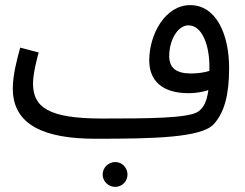

<svg xmlns="http://www.w3.org/2000/svg" viewBox="-20 -521 957 750"><path d="M353 21C578 21 765 17 814 -35C858 -82 875 -155 875 -255C875 -386 825 -501 723 -501C626 -501 563 -388 563 -285C563 -207 612 -157 717 -157C742 -157 770 -161 794 -169C788 -127 777 -101 754 -85C716 -59 561 -58 379 -58C169 -58 109 -102 109 -195C109 -232 123 -287 131 -316L59 -335C45 -285 30 -226 30 -175C30 -31 156 21 353 21ZM641 -302C641 -364 674 -422 716 -422C769 -422 798 -346 798 -261C798 -255 798 -250 798 -244C776 -237 750 -234 726 -234C669 -234 641 -255 641 -302ZM430 209C457 209 478 187 478 161C478 134 457 112 430 112C403 112 381 134 381 161C381 187 403 209 430 209Z"/></svg>

Font: Noto Sans Arabic UI SmCn
Style: Regular
Weight: 400
Width: 4
Designer: Monotype Design Team, Nadine Chahine and Nizar Qandah
Foundry: Monotype Imaging Inc.
Version: Version 2.010